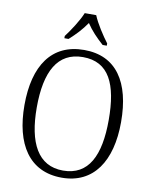

<svg xmlns="http://www.w3.org/2000/svg" viewBox="-100 -1004 862 1088"><g transform="rotate(10 331.0 -460.5)"><path d="M209 -784V-771H233C272 -806 303 -839 331 -880C358 -839 390 -806 429 -771H453V-784C424 -822 382 -886 364 -931H298C280 -886 238 -822 209 -784ZM331 10C514 10 608 -134 608 -358C608 -588 517 -725 332 -725C145 -725 52 -586 52 -359C52 -134 144 10 331 10ZM331 -31C187 -31 123 -154 123 -358C123 -564 186 -684 332 -684C482 -684 537 -564 537 -358C537 -153 478 -31 331 -31Z"/></g></svg>

Font: Noto Serif Bengali SemiCondensed Light
Style: Regular
Weight: 300
Width: 4
Designer: Juan Bruce, Universal Thirst, Indian Type Foundry and the Monotype Design Team.
Foundry: Monotype Imaging Inc.
Version: Version 2.003